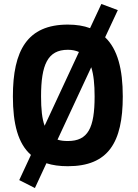

<svg xmlns="http://www.w3.org/2000/svg" viewBox="-20 -826 696 968"><path d="M322 12C526 12 599 -108 599 -340C599 -477 573 -578 510 -638L574 -775L491 -806L434 -684C402 -696 365 -702 322 -702C118 -702 45 -572 45 -340C45 -201 71 -102 136 -45L77 82L156 122L214 -3C245 7 280 12 322 12ZM187 -340C187 -499 220 -575 322 -575C344 -575 362 -571 378 -564L205 -192C192 -227 187 -276 187 -340ZM322 -115C302 -115 285 -117 270 -122L440 -487C452 -450 457 -401 457 -340C457 -181 424 -115 322 -115Z"/></svg>

Font: TitilliumMaps29L
Style: 999 wt
Weight: 900
Designer: Campivisivi
Foundry: Accademia di Belle Arti di Urbino and students of MA course of Visual design